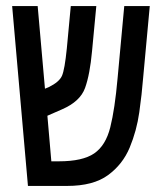

<svg xmlns="http://www.w3.org/2000/svg" viewBox="-20 -612 528 632"><path d="M201 0Q287 0 335.5 -35.5Q384 -71 407 -126.5Q430 -182 438.5 -242.5Q447 -303 451 -354L473 -592H389L367 -354Q358 -253 343 -193Q328 -133 290 -107Q252 -81 174 -81H149L136 -231L184 -252Q244 -278 260 -322.5Q276 -367 283 -444L297 -592H213L200 -453Q193 -383 184 -362.5Q175 -342 140 -325L128 -320L104 -592H20L72 0Z"/></svg>

Font: Noto Sans Hebrew Extra Condensed
Style: Regular
Weight: 400
Width: 2
Designer: Monotype Design Team
Foundry: Monotype Imaging Inc.
Version: 1.000